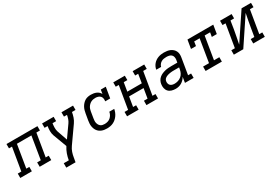

<svg xmlns="http://www.w3.org/2000/svg" viewBox="59 -1568 4072 2803"><g transform="rotate(-30 2095.0 -166.5)"><path d="M-10 0V-74H50L114 -457H63V-530H585V-457H525L461 -74H512V0H317V-74H378L441 -457H197L134 -74H185V0Z M647 205V131H732Q736 106 742.5 80Q749 54 758 29Q767 4 779 -20.5Q791 -45 806 -68L721 -296Q708 -333 707.5 -374Q707 -415 714 -457H663V-530H858V-457H797Q795 -439 793 -422Q791 -405 791 -387.5Q791 -370 792.5 -353.5Q794 -337 799 -321L860 -145L997 -339Q1015 -365 1025.5 -395.5Q1036 -426 1041 -457H990V-530H1185V-457H1125Q1118 -415 1104 -374Q1090 -333 1064 -296L876 -29Q850 8 836 49Q822 90 816 131L803 205Z M1452 8Q1429 8 1406.5 5Q1384 2 1363.5 -6Q1343 -14 1325.5 -27Q1308 -40 1295.5 -57.5Q1283 -75 1275.5 -95.5Q1268 -116 1264.5 -138.5Q1261 -161 1263 -184Q1265 -207 1268 -230L1287 -340Q1291 -365 1298 -389.5Q1305 -414 1317.5 -437Q1330 -460 1348.5 -480.5Q1367 -501 1389.5 -514.5Q1412 -528 1437.5 -533Q1463 -538 1488 -538Q1512 -538 1535 -534Q1558 -530 1578.5 -521Q1599 -512 1615.5 -497Q1632 -482 1642 -462L1653 -530H1737L1707 -349H1623Q1627 -372 1623.5 -395.5Q1620 -419 1605 -435Q1590 -451 1568 -458Q1546 -465 1523 -465Q1505 -465 1486 -461.5Q1467 -458 1450 -449.5Q1433 -441 1418.5 -427.5Q1404 -414 1393.5 -398Q1383 -382 1377 -364Q1371 -346 1368 -328L1350 -218Q1347 -199 1346 -180Q1345 -161 1349 -144Q1353 -127 1361.5 -111.5Q1370 -96 1384 -85Q1398 -74 1415.5 -70Q1433 -66 1452 -66Q1477 -66 1502.5 -73Q1528 -80 1548.5 -97.5Q1569 -115 1582 -138.5Q1595 -162 1599 -188H1682Q1677 -161 1667 -135.5Q1657 -110 1641 -87Q1625 -64 1603.5 -45Q1582 -26 1557 -14Q1532 -2 1505 3Q1478 8 1452 8Z M1790 0V-74H1850L1914 -457H1863V-530H2058V-456H1997L1973 -310H2217L2241 -457H2190V-530H2385V-456H2325L2261 -74H2312V0H2117V-74H2178L2205 -237H1961L1934 -74H1985V0Z M2608 8Q2573 8 2540.5 -1.5Q2508 -11 2486.5 -34.5Q2465 -58 2458 -91.5Q2451 -125 2457 -159Q2461 -186 2474 -211Q2487 -236 2509 -254.5Q2531 -273 2557 -284Q2583 -295 2609.5 -301.5Q2636 -308 2662.5 -310Q2689 -312 2716 -312H2817L2825 -358Q2828 -380 2823 -402.5Q2818 -425 2802.5 -439.5Q2787 -454 2764.5 -459Q2742 -464 2719 -464Q2698 -464 2676 -460.5Q2654 -457 2634.5 -446Q2615 -435 2600.5 -416.5Q2586 -398 2581 -376H2499Q2503 -401 2513.5 -423.5Q2524 -446 2540.5 -465.5Q2557 -485 2578.5 -499.5Q2600 -514 2623.5 -522.5Q2647 -531 2671 -534.5Q2695 -538 2719 -538Q2747 -538 2773.5 -534Q2800 -530 2824 -519.5Q2848 -509 2867 -491.5Q2886 -474 2897 -451Q2908 -428 2909.5 -400.5Q2911 -373 2906 -346L2861 -74H2912V0H2766L2781 -94Q2768 -71 2749 -51Q2730 -31 2707 -17.5Q2684 -4 2658.5 2Q2633 8 2608 8ZM2630 -65Q2659 -65 2689 -74Q2719 -83 2743.5 -103.5Q2768 -124 2781.5 -152Q2795 -180 2800 -210L2805 -239H2716Q2703 -239 2690.5 -238.5Q2678 -238 2665 -236.5Q2652 -235 2639.5 -232.5Q2627 -230 2614 -226.5Q2601 -223 2588.5 -217Q2576 -211 2565.5 -202.5Q2555 -194 2548.5 -182Q2542 -170 2540 -157Q2537 -138 2542 -119Q2547 -100 2560 -87.5Q2573 -75 2592 -70Q2611 -65 2630 -65Z M3114 0V-74H3214L3277 -457H3185L3174 -385H3090L3114 -530H3549L3525 -385H3441L3453 -456H3361L3298 -74H3388V0Z M3590 0V-74H3650L3714 -457H3663V-530H3858V-457H3797L3775 -318Q3765 -260 3753.5 -203Q3742 -146 3731 -88L4026 -530H4185V-457H4125L4061 -74H4112V0H3917V-74H3978L4001 -212Q4010 -270 4021.5 -327Q4033 -384 4044 -442L3749 0Z"/></g></svg>

Font: Iosevka Curly Slab ExObl
Style: Regular
Weight: 400
Width: 7
Italic angle: -9°
Monospace: yes
Designer: Belleve Invis
Foundry: Belleve Invis
Version: Version 11.1.0; ttfautohint (v1.8.3)